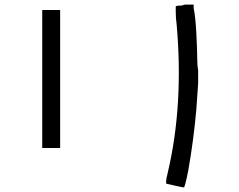

<svg xmlns="http://www.w3.org/2000/svg" viewBox="-20 -774 1040 837"><path d="M164.1 -730.5Q171.9 -730.5 203.1 -730.5Q230.5 -730.5 242.2 -730.5Q242.2 -730.5 242.2 -429.7V-128.9H164.1ZM773.4 -750Q781.2 -753.9 789.1 -753.9H804.7H824.2V-738.3Q832 -703.1 835.9 -628.9Q839.8 -554.7 839.8 -519.5Q839.8 -488.3 843.8 -468.8V-410.2Q839.8 -343.8 835.9 -296.9Q824.2 -164.1 800.8 -31.2Q785.2 46.9 781.2 43Q777.3 43 742.2 35.2Q707 27.3 707 27.3Q699.2 27.3 710.9 -19.5Q781.2 -316.4 750 -668Q746.1 -695.3 746.1 -722.7Q746.1 -746.1 746.1 -746.1Q750 -750 773.4 -750Z"/></svg>

Font: 和音 by 宁静之雨，公众号njzyshare
Style: Regular
Weight: 400
Designer: Steve Matteson
Foundry: Ascender Corporation
Version: Version 6.00;June 8, 2018;FontCreator 11.0.0.2388 32-bit